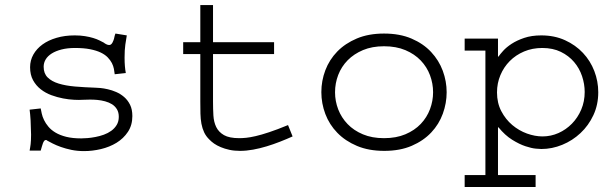

<svg xmlns="http://www.w3.org/2000/svg" viewBox="-20 -583 2440 760"><path d="M481.9 -442.9Q479 -427.2 476.1 -406.5Q473.1 -385.7 473.1 -355Q473.1 -335.4 474.4 -321Q475.6 -306.6 478 -293.9L434.1 -289.1Q433.1 -298.8 430.9 -310.3Q428.7 -321.8 422.9 -333.3Q417 -344.7 406.5 -355.7Q396 -366.7 378.7 -375Q361.3 -383.3 336.4 -388.2Q311.5 -393.1 276.9 -393.1Q247.1 -393.1 223.9 -387.2Q200.7 -381.3 184.8 -371.3Q168.9 -361.3 160.9 -347.9Q152.8 -334.5 152.8 -318.8Q152.8 -292 168.7 -276.4Q184.6 -260.7 212.2 -252.2Q239.7 -243.7 277.3 -240.5Q314.9 -237.3 358.9 -235.8Q364.7 -235.8 377.7 -234.6Q390.6 -233.4 406.7 -229.7Q422.9 -226.1 439.9 -218.8Q457 -211.4 471.4 -199Q485.8 -186.5 494.9 -168.2Q503.9 -149.9 503.9 -123.5Q503.9 -87.4 486.3 -61Q468.8 -34.7 441.2 -17.8Q413.6 -1 379.6 7.1Q345.7 15.1 313 15.1Q286.1 15.1 262.9 10.3Q239.7 5.4 221.2 -1.2Q202.6 -7.8 188.7 -14.9Q174.8 -22 166 -26.9Q166 -28.8 161.1 -28.8Q157.7 -28.8 155 -25.4Q152.3 -22 150.1 -16.4Q147.9 -10.7 145.8 -3.2Q143.6 4.4 141.1 13.2H97.2Q98.1 6.8 99.4 0.7Q100.6 -5.4 101.3 -12.5Q102.1 -19.5 102.5 -28.6Q103 -37.6 103 -49.8Q102.5 -82 101.1 -106.9Q99.6 -131.8 97.2 -148.9L141.1 -153.8Q142.6 -145.5 145.3 -133.3Q147.9 -121.1 154.3 -107.9Q160.6 -94.7 171.4 -81.8Q182.1 -68.8 199.5 -58.3Q216.8 -47.9 241.9 -41.5Q267.1 -35.2 301.8 -35.2Q312 -35.2 326.7 -36.4Q341.3 -37.6 357.9 -40.8Q374.5 -43.9 390.9 -49.8Q407.2 -55.7 420.4 -65.2Q433.6 -74.7 441.9 -88.4Q450.2 -102.1 450.2 -120.6Q450.2 -138.2 442.9 -150.4Q435.5 -162.6 423.6 -170.2Q411.6 -177.7 396.2 -181.9Q380.9 -186 365 -187.5Q349.1 -189 334.2 -188.7Q319.3 -188.5 307.6 -188Q294.4 -187 273.7 -188Q252.9 -189 229.7 -193.4Q206.5 -197.8 183.3 -206.3Q160.2 -214.8 141.4 -229.5Q122.6 -244.1 110.8 -265.6Q99.1 -287.1 99.1 -316.9Q99.1 -344.2 112.1 -367.2Q125 -390.1 148.2 -407Q171.4 -423.8 203.9 -433.3Q236.3 -442.9 275.9 -442.9Q298.3 -442.9 316.4 -439.9Q334.5 -437 348.9 -432.6Q363.3 -428.2 373.5 -423.1Q383.8 -418 391.1 -414.1Q393.6 -411.6 400.1 -408.2Q406.7 -404.8 412.1 -404.8Q416.5 -404.8 419.7 -407.5Q422.9 -410.2 425 -414.1Q427.2 -418 428.7 -422.1Q430.2 -426.3 431.2 -429.2Q432.1 -434.1 432.9 -436.8Q433.6 -439.5 434.1 -441.7Q434.6 -443.8 435.3 -445.6Q436 -447.3 437 -450.2Z M823.2 -416H1064.9V-369.1H823.2V-180.2Q823.2 -151.9 824.7 -126Q826.2 -100.1 835.9 -80.1Q845.7 -60.1 866.7 -48.1Q887.7 -36.1 927.2 -36.1Q939.5 -36.1 954.6 -37.6Q969.7 -39.1 991.9 -44.2Q1014.2 -49.3 1045.2 -59.6Q1076.2 -69.8 1120.1 -87.9L1138.2 -43Q1114.3 -32.2 1088.1 -22Q1062 -11.7 1035.4 -3.7Q1008.8 4.4 981.9 9.3Q955.1 14.2 930.2 14.2Q906.7 14.2 887.9 10Q869.1 5.9 854 -0.5Q838.9 -6.8 827.6 -14.6Q816.4 -22.5 809.1 -30.3Q795.4 -43.5 788.1 -59.1Q780.8 -74.7 777.3 -93.3Q773.9 -111.8 773.4 -133.3Q772.9 -154.8 772.9 -180.2V-369.1H705.1V-416H772.9V-563H823.2Z M1252 -218.3Q1252 -263.2 1267.8 -304.9Q1283.7 -346.7 1314.9 -378.9Q1346.2 -411.1 1392.6 -430.7Q1439 -450.2 1500 -450.2Q1562.5 -450.2 1609.1 -430.2Q1655.8 -410.2 1686.5 -377.2Q1717.3 -344.2 1732.7 -302.7Q1748 -261.2 1748 -217.8Q1748 -174.8 1732.9 -133.1Q1717.8 -91.3 1687 -58.6Q1656.2 -25.9 1609.9 -5.9Q1563.5 14.2 1501 14.2Q1439.5 14.2 1393.1 -5.4Q1346.7 -24.9 1315.2 -57.4Q1283.7 -89.8 1267.8 -131.8Q1252 -173.8 1252 -218.3ZM1306.2 -217.8Q1306.2 -182.6 1318.8 -149.9Q1331.5 -117.2 1356 -91.8Q1380.4 -66.4 1416.5 -51.3Q1452.6 -36.1 1500 -36.1Q1548.3 -36.1 1584.7 -51.5Q1621.1 -66.9 1645.5 -92.5Q1669.9 -118.2 1682.1 -150.9Q1694.3 -183.6 1694.3 -217.8Q1694.3 -252.4 1682.1 -285.2Q1669.9 -317.9 1645.5 -343.5Q1621.1 -369.1 1584.7 -384.5Q1548.3 -399.9 1500 -399.9Q1453.1 -399.9 1417 -384.8Q1380.9 -369.6 1356.2 -344.5Q1331.5 -319.3 1318.8 -286.4Q1306.2 -253.4 1306.2 -217.8Z M1951.2 -358.9H1953.1Q1959 -367.7 1971.7 -381.8Q1984.4 -396 2004.9 -409.4Q2025.4 -422.9 2054.7 -432.9Q2084 -442.9 2122.6 -442.9Q2174.8 -442.9 2216.6 -423.8Q2258.3 -404.8 2287.6 -373.5Q2316.9 -342.3 2332.5 -301.8Q2348.1 -261.2 2348.1 -217.8Q2348.1 -168.5 2328.9 -127.2Q2309.6 -85.9 2277.8 -56.2Q2246.1 -26.4 2205.6 -9.8Q2165 6.8 2123 6.8Q2118.7 6.8 2101.3 5.4Q2084 3.9 2059.8 -4.2Q2035.6 -12.2 2007.3 -29.8Q1979 -47.4 1953.1 -79.1H1951.2V109.9H2100.1V157.2H1819.3V109.9H1901.4V-382.8H1819.3V-430.2H1951.2ZM1947.3 -217.3Q1947.3 -175.3 1964.4 -142.8Q1981.4 -110.4 2007.8 -88.1Q2034.2 -65.9 2065.9 -54.4Q2097.7 -43 2127.4 -43Q2160.6 -43 2190.7 -56.4Q2220.7 -69.8 2243.9 -93.5Q2267.1 -117.2 2280.8 -149.4Q2294.4 -181.6 2294.4 -218.8Q2294.4 -250.5 2283.9 -281.7Q2273.4 -313 2252.4 -337.6Q2231.4 -362.3 2200 -377.7Q2168.5 -393.1 2126.5 -393.1Q2087.4 -393.1 2054.4 -379.2Q2021.5 -365.2 1997.8 -341.3Q1974.1 -317.4 1960.7 -285.4Q1947.3 -253.4 1947.3 -217.3Z"/></svg>

Font: Ethiopic Sadiss
Style: Regular
Weight: 400
Designer: abass alamnehe
Foundry: Senamirmir Project
Version: Version 5.100